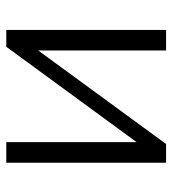

<svg xmlns="http://www.w3.org/2000/svg" viewBox="12 -574 561 626"><g transform="rotate(-90 293.0 -260.5)"><path d="M143 -96 454 -521H509V0H442V-417L137 0H76V-521H143Z"/></g></svg>

Font: IngvarSans
Style: Regular
Weight: 400
Version: Version 1.000